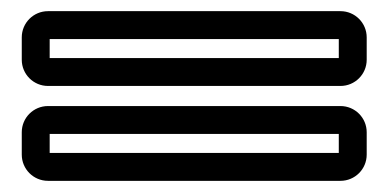

<svg xmlns="http://www.w3.org/2000/svg" viewBox="-20 -493 696 344"><path d="M587 -389H69V-423H587ZM590 -473H66C40 -473 19 -452 19 -426V-386C19 -360 40 -339 66 -339H590C616 -339 637 -360 637 -386V-426C637 -452 616 -473 590 -473ZM587 -219H69V-253H587ZM590 -303H66C40 -303 19 -282 19 -256V-216C19 -190 40 -169 66 -169H590C616 -169 637 -190 637 -216V-256C637 -282 616 -303 590 -303Z"/></svg>

Font: DIN Rundschrift
Style: BreitKont
Weight: 400
Width: 7
Version: Version 1.027